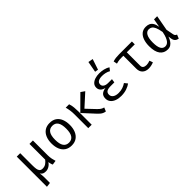

<svg xmlns="http://www.w3.org/2000/svg" viewBox="138 -1960 3323 3323"><g transform="rotate(-45 1800.0 -298.0)"><path d="M483.5 -526.5V-167.5Q483.5 -116 492.5 -73.2Q501.5 -30.5 511.5 0L432 11.5Q424 -1.5 417.2 -27.8Q410.5 -54 408 -73Q384.5 -34.5 345.5 -11.5Q306.5 11.5 267 11.5Q227 11.5 204.8 0.2Q182.5 -11 163.5 -38.5Q167 -12 169.8 10.2Q172.5 32.5 172.5 48.5V201.5L88.5 212V-526.5H172.5V-231.5Q172.5 -179 178 -141Q183.5 -103 202.5 -82.8Q221.5 -62.5 261 -62.5Q308.5 -62.5 342.8 -86.8Q377 -111 399.5 -142.5V-526.5Z M901 -537.5Q975.5 -537.5 1025.8 -503.8Q1076 -470 1101.2 -408.5Q1126.5 -347 1126.5 -263.5Q1126.5 -183 1100.5 -121Q1074.5 -59 1024.2 -23.8Q974 11.5 900 11.5Q826 11.5 775.5 -22.5Q725 -56.5 699.2 -118.2Q673.5 -180 673.5 -262.5Q673.5 -344 699.5 -406Q725.5 -468 776.2 -502.8Q827 -537.5 901 -537.5ZM901 -469Q833 -469 798.2 -418.8Q763.5 -368.5 763.5 -262.5Q763.5 -158.5 797.8 -108Q832 -57.5 900 -57.5Q968 -57.5 1002.2 -108Q1036.5 -158.5 1036.5 -263.5Q1036.5 -368.5 1002.5 -418.8Q968.5 -469 901 -469Z M1656.5 -538 1727.5 -489 1502.5 -284.5 1649.5 -129.5Q1682 -96 1706 -80.5Q1730 -65 1760.5 -57.5L1731.5 11.5Q1702.5 7 1680 -3.2Q1657.5 -13.5 1637.8 -30Q1618 -46.5 1598 -67.5L1400 -282.5ZM1369.5 -526.5Q1386.5 -478.5 1391.2 -424Q1396 -369.5 1396 -324.5V0H1312V-340.5Q1312 -392 1305.2 -437Q1298.5 -482 1286.5 -526.5Z M2191 -241H2101Q2034 -241 2004.2 -220.5Q1974.5 -200 1974.5 -155.5Q1974.5 -111.5 2012 -84.8Q2049.5 -58 2115.5 -58Q2173 -58 2218.5 -74Q2264 -90 2300.5 -115.5L2346 -59.5Q2308 -30.5 2247.5 -9.5Q2187 11.5 2110.5 11.5Q2046 11.5 1994.5 -7.5Q1943 -26.5 1913 -63Q1883 -99.5 1883 -152.5Q1883 -212.5 1917.2 -243Q1951.5 -273.5 2015 -282Q1960 -293.5 1932.2 -324Q1904.5 -354.5 1904.5 -397.5Q1904.5 -444 1933.2 -475Q1962 -506 2010 -521.8Q2058 -537.5 2116 -537.5Q2166 -537.5 2221 -525Q2276 -512.5 2316.5 -484L2274 -431.5Q2240 -452.5 2199.5 -461.5Q2159 -470.5 2119.5 -470.5Q2059 -470.5 2025.2 -450.5Q1991.5 -430.5 1991.5 -388.5Q1991.5 -352.5 2022.5 -331Q2053.5 -309.5 2106.5 -309.5H2201.5ZM2123 -807.5 2212 -791.5 2146.5 -596 2086 -606.5Z M2906.5 -526.5V-456.5H2582.5Q2558 -456.5 2539 -455.2Q2520 -454 2500.2 -450.2Q2480.5 -446.5 2452.5 -438.5L2439 -505.5Q2474 -517.5 2511.8 -522Q2549.5 -526.5 2594.5 -526.5ZM2711.5 -472.5V-130Q2711.5 -91.5 2735.5 -75Q2759.5 -58.5 2797.5 -58.5Q2818.5 -58.5 2841.2 -63.5Q2864 -68.5 2885.5 -77L2908.5 -15.5Q2890.5 -6 2854.8 2.8Q2819 11.5 2783.5 11.5Q2712 11.5 2669.8 -28.2Q2627.5 -68 2627.5 -139.5V-472.5Z M3255 -537.5Q3299.5 -537.5 3332.5 -522.2Q3365.5 -507 3387.8 -471Q3410 -435 3420.5 -372.5L3448 -526.5H3525L3473.5 -246L3499.5 -109.5Q3504 -88.5 3514.2 -77.2Q3524.5 -66 3544 -58.5L3514.5 12.5Q3477 6.5 3453 -16.5Q3429 -39.5 3422.5 -82.5L3413.5 -139Q3400 -98.5 3378.8 -64.2Q3357.5 -30 3326 -9.2Q3294.5 11.5 3249.5 11.5Q3160 11.5 3109.2 -55.5Q3058.5 -122.5 3058.5 -258.5Q3058.5 -340 3080.5 -403Q3102.5 -466 3146 -501.8Q3189.5 -537.5 3255 -537.5ZM3261.5 -470Q3207.5 -470 3178.2 -415.8Q3149 -361.5 3149 -258.5Q3149 -154 3176.5 -105.2Q3204 -56.5 3257.5 -56.5Q3276 -56.5 3295.5 -64.8Q3315 -73 3333.8 -95.2Q3352.5 -117.5 3369.5 -159Q3386.5 -200.5 3399 -267Q3385.5 -348 3365.8 -392Q3346 -436 3320.2 -453Q3294.5 -470 3261.5 -470Z"/></g></svg>

Font: Fira Code Light
Style: Regular
Weight: 400
Monospace: yes
Version: Version 5.002